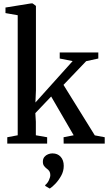

<svg xmlns="http://www.w3.org/2000/svg" viewBox="-20 -839 632 1122"><path d="M22.5 0V-37L83.5 -48.5V-750L12 -762.5V-795L161 -819H170.5L190 -804.5V-311L187 -240L404.5 -482L329 -497V-532.5H554.5V-497L483.5 -481.5L351 -343L534 -48L592 -37V0H352L351.5 -37L410.5 -48.5L279 -275L186.5 -178L189.5 -127.5V-48.5L255.5 -37V0ZM352.5 130.5Q352.5 161 337.5 188Q322.5 215 303.5 234.8Q284.5 254.5 271.5 262.5H270L244.5 247.5L244 242.5Q257.5 232 265.8 214.2Q274 196.5 274 184Q274 170.5 268.5 161.8Q263 153 252 145.5Q243.5 139 237 130Q230.5 121 230.5 106Q230.5 89 239.2 78.2Q248 67.5 260.8 62.5Q273.5 57.5 284.5 57.5H287.5Q316.5 57.5 334.5 77.2Q352.5 97 352.5 130.5Z"/></svg>

Font: Merriweather 72pt Medium
Style: Regular
Weight: 500
Version: Version 2.100